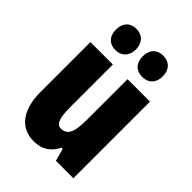

<svg xmlns="http://www.w3.org/2000/svg" viewBox="-226 -869 980 980"><g transform="rotate(45 264.5 -378.5)"><path d="M96 -690C96 -642 124 -614 167 -614C212 -614 240 -644 240 -690C240 -737 212 -767 167 -767C124 -767 96 -739 96 -690ZM289 -690C289 -643 316 -614 361 -614C407 -614 434 -644 434 -690C434 -737 407 -767 361 -767C317 -767 289 -739 289 -690ZM479 -553H317V-280C317 -191 312 -134 254 -134C222 -134 211 -172 211 -246V-553H49V-193C49 -64 105 10 202 10C261 10 300 -16 326 -68H334L353 0H479Z"/></g></svg>

Font: Noto Sans Myanmar UI ExtraCondensed Black
Style: Regular
Weight: 900
Width: 2
Designer: Monotype Design Team
Foundry: Monotype Imaging Inc.
Version: Version 2.103